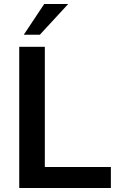

<svg xmlns="http://www.w3.org/2000/svg" viewBox="-20 -948 600 968"><path d="M77 -712H206V-106H539V0H77ZM100 -773 203 -928H324L181 -773Z"/></svg>

Font: Muli
Style: Bold
Weight: 700
Designer: Vernon Adams
Foundry: Vernon Adams
Version: Version 2.001